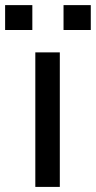

<svg xmlns="http://www.w3.org/2000/svg" viewBox="-64 -734 376 754"><path d="M170.9 0H74.7V-528.3H170.9ZM292.5 -616.2H185.5V-713.9H292.5ZM63 -616.2H-43.9V-713.9H63Z"/></svg>

Font: GeogebraSans
Style: Regular
Weight: 400
Designer: Google
Version: Version 1.100140; 2013